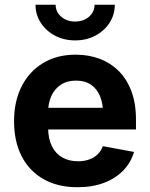

<svg xmlns="http://www.w3.org/2000/svg" viewBox="-20 -785 636 816"><path d="M309.3 10.7Q225.7 10.7 165.2 -23.6Q104.6 -57.8 72.2 -120.8Q39.7 -183.8 39.7 -270.1Q39.7 -354.4 72 -418Q104.2 -481.5 163.2 -517.1Q222.2 -552.7 301.9 -552.7Q355.4 -552.7 401.9 -535.7Q448.3 -518.7 483.4 -484.3Q518.5 -449.9 538.2 -398Q557.9 -346 557.9 -275.8V-234.7H99.8V-326.9H486.6L418.1 -302.2Q418.1 -344.8 405.1 -376.3Q392.1 -407.7 366.5 -425.1Q341 -442.4 303 -442.4Q265 -442.4 238.5 -424.9Q212.1 -407.3 198.3 -377.2Q184.5 -347.1 184.5 -308.7V-243.8Q184.5 -196.4 200.3 -164.2Q216.2 -132 244.9 -115.8Q273.7 -99.6 311.6 -99.6Q337.2 -99.6 358.2 -106.9Q379.2 -114.2 394.3 -128.5Q409.3 -142.9 417.2 -163.8L549.6 -139.3Q536.4 -94.1 503.8 -60.4Q471.1 -26.6 422 -8Q372.8 10.7 309.3 10.7ZM299.4 -613.3Q251.7 -613.3 213.7 -633.5Q175.6 -653.6 153.3 -688.2Q130.9 -722.7 130.9 -765H216.5Q216.5 -734.4 240.2 -713.9Q263.9 -693.5 299.4 -693.5Q334.7 -693.5 358.3 -713.9Q381.9 -734.4 381.9 -765H467.9Q467.9 -722.7 445.7 -688.3Q423.5 -653.9 385.4 -633.6Q347.4 -613.3 299.4 -613.3Z"/></svg>

Font: Atlassian Sans
Style: Regular
Weight: 400
Designer: Rasmus Andersson
Foundry: Modifications by Atlassian Pty Ltd, manufactured by rsms
Version: Version 4.001;git-9221beed3